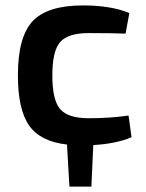

<svg xmlns="http://www.w3.org/2000/svg" viewBox="-20 -524 538 708"><path d="M465 -18Q409 6 324 11L317 164H236L227 9Q129 -2 87.5 -61Q46 -120 46 -246Q46 -388 100.5 -446Q155 -504 286 -504Q389 -504 457 -476L443 -400Q394 -402 307 -402Q231 -402 202 -369Q173 -336 173 -246Q173 -155 202 -121.5Q231 -88 307 -88Q386 -88 454 -98Z"/></svg>

Font: Exo 2 Semi Bold
Style: Regular
Weight: 600
Designer: Natanael Gama
Version: Version 1.001;PS 001.001;hotconv 1.0.88;makeotf.lib2.5.64775